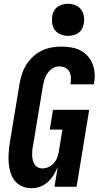

<svg xmlns="http://www.w3.org/2000/svg" viewBox="-20 -990 540 1018"><path d="M148 8Q121 8 97.5 -2Q74 -12 58.5 -31.5Q43 -51 35.5 -76Q28 -101 26 -127Q24 -153 26 -180Q28 -207 32 -234L84 -548Q89 -574 97 -599Q105 -624 120 -647.5Q135 -671 155.5 -690Q176 -709 200.5 -721Q225 -733 251.5 -738Q278 -743 303 -743Q330 -743 355.5 -739Q381 -735 403.5 -724Q426 -713 443 -695Q460 -677 469.5 -654Q479 -631 481.5 -605Q484 -579 479 -553L478 -543H354V-548Q357 -564 356 -580.5Q355 -597 347.5 -610.5Q340 -624 325.5 -631Q311 -638 294 -638Q282 -638 270 -633.5Q258 -629 248.5 -620.5Q239 -612 231.5 -601Q224 -590 219.5 -578.5Q215 -567 212 -555Q209 -543 207 -531L155 -217Q152 -204 151 -191Q150 -178 150.5 -165.5Q151 -153 154 -141Q157 -129 163 -119Q169 -109 180 -103Q191 -97 204 -97Q220 -97 236.5 -104Q253 -111 265 -124.5Q277 -138 283 -154Q289 -170 292 -187L311 -303H244L261 -408H453L386 0H269L286 -105Q277 -83 264.5 -62.5Q252 -42 234 -25.5Q216 -9 193.5 -0.5Q171 8 148 8ZM341 -800Q321 -800 302 -807.5Q283 -815 271.5 -830Q260 -845 257 -865Q254 -885 257 -905Q259 -920 266.5 -933Q274 -946 286.5 -954.5Q299 -963 313 -966.5Q327 -970 341 -970Q361 -970 379.5 -962.5Q398 -955 409.5 -940Q421 -925 424.5 -905Q428 -885 424 -865Q422 -850 415 -837Q408 -824 395.5 -815.5Q383 -807 369 -803.5Q355 -800 341 -800Z"/></svg>

Font: Iosevka Extrabold
Style: Italic
Weight: 800
Italic angle: -9°
Monospace: yes
Designer: Belleve Invis
Foundry: Belleve Invis
Version: Version 32.5.0; ttfautohint (v1.8.4)